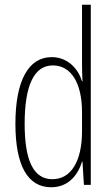

<svg xmlns="http://www.w3.org/2000/svg" viewBox="-20 -780 472 810"><path d="M196 10C271 10 310 -45 326 -98H328L334 0H363V-760H326V-506C326 -484 327 -463 328 -437H326C311 -487 268 -539 198 -539C101 -539 45 -441 45 -258C45 -83 96 10 196 10ZM201 -24C118 -24 84 -109 84 -258C84 -420 124 -504 203 -504C281 -504 326 -428 326 -307V-226C326 -102 281 -24 201 -24Z"/></svg>

Font: Noto Sans Ethiopic ExtraCondensed ExtraLight
Style: Regular
Weight: 200
Width: 2
Designer: Monotype Design Team
Foundry: Monotype Imaging Inc.
Version: Version 2.102